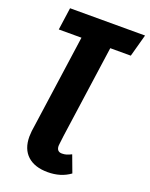

<svg xmlns="http://www.w3.org/2000/svg" viewBox="-167 -781 849 1090"><g transform="rotate(20 257.5 -236.0)"><path d="M269 50Q268 54 268 61Q268 78 276 87Q284 96 300 96Q315 96 327 92.5Q339 89 357 80L395 182Q339 223 260 223Q181 223 137.5 183Q94 143 94 68Q94 57 96 35L101 0L180 -560H43L62 -695H515L478 -560H354L275 0Z"/></g></svg>

Font: Fira Sans Extra Condensed ExtraBold
Style: Italic
Weight: 800
Width: 3
Italic angle: -8°
Designer: Carrois Corporate & Edenspiekermann AG
Foundry: Carrois Corporate GbR & Edenspiekermann AG
Version: Version 4.203